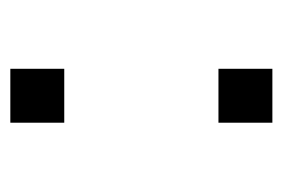

<svg xmlns="http://www.w3.org/2000/svg" viewBox="-110 -450 560 381"><g transform="rotate(90 170.5 -260.0)"><path d="M117 -413V-520H224V-413ZM117 0V-107H224V0Z"/></g></svg>

Font: M PLUS 1
Style: Regular
Weight: 400
Designer: Coji Morishita
Foundry: UNDERFOREST DESIGN
Version: Version 1.001